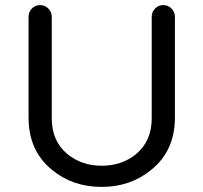

<svg xmlns="http://www.w3.org/2000/svg" viewBox="-20 -723 798 753"><path d="M620 -703Q639 -703 652.5 -689.5Q666 -676 666 -657V-262Q666 -131 572 -56Q491 10 379 10Q265 10 185 -56Q92 -131 92 -262V-657Q92 -676 105 -689.5Q118 -703 137 -703Q156 -703 169.5 -689.5Q183 -676 183 -657V-259Q183 -170 244 -119Q300 -73 379 -73Q458 -73 514 -119Q575 -170 575 -259V-657Q575 -676 588 -689.5Q601 -703 620 -703Z"/></svg>

Font: Varela Round
Style: Regular
Weight: 400
Designer: Joe Prince
Foundry: Joe Prince
Version: Version 1.000